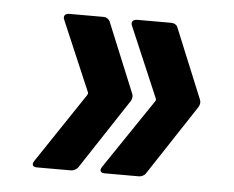

<svg xmlns="http://www.w3.org/2000/svg" viewBox="-36 -496 522 429"><g transform="rotate(5 225.0 -281.0)"><path d="M61 -107H137C143 -107 149 -110 153 -115L257 -273C260 -278 261 -284 259 -289L194 -447C191 -452 186 -455 180 -455H103C95 -455 89 -450 93 -441L160 -284C161 -282 160 -280 159 -278L54 -121C48 -112 52 -107 61 -107ZM213 -107H290C295 -107 302 -110 305 -115L409 -273C412 -278 413 -284 411 -289L346 -447C344 -452 338 -455 332 -455H256C247 -455 241 -450 245 -441L312 -284C313 -282 313 -280 312 -278L206 -121C200 -112 204 -107 213 -107Z"/></g></svg>

Font: Barlow Condensed SemiBold
Style: Italic
Weight: 600
Width: 3
Italic angle: -7°
Designer: Jeremy Tribby
Foundry: Tribby Type
Version: Version 1.422;hotconv 1.0.109;makeotfexe 2.5.65596